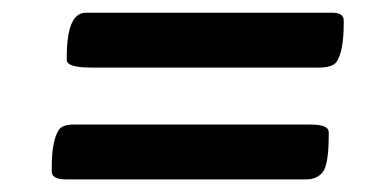

<svg xmlns="http://www.w3.org/2000/svg" viewBox="-20 -450 612 306"><path d="M116.7 -429.7H509.8Q527.8 -429.7 527.8 -417.5V-413.1Q527.8 -368.7 516.6 -351.6Q510.3 -342.3 487.3 -342.3H125.5Q86.4 -342.3 86.4 -354.5V-358.9Q86.4 -429.7 116.7 -429.7ZM97.7 -251.5H475.1Q503.9 -251.5 503.9 -239.3V-234.9Q503.9 -189 494.9 -176.5Q485.8 -164.1 468.3 -164.1H85.4Q62.5 -164.1 62.5 -176.3V-185.1Q62.5 -224.1 73.2 -242.2Q78.6 -251.5 97.7 -251.5Z"/></svg>

Font: Averia Sans Libre
Style: Bold Italic
Weight: 700
Italic angle: -6.90001°
Version: Version 1.002